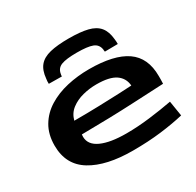

<svg xmlns="http://www.w3.org/2000/svg" viewBox="-166 -964 1191 1164"><g transform="rotate(-30 430.0 -382.0)"><path d="M447 10Q262 10 156 -54.5Q50 -119 50 -254Q50 -332 83.5 -388.5Q117 -445 175 -481Q233 -517 307 -534Q381 -551 462 -551Q636 -551 722 -491.5Q808 -432 808 -304Q808 -295 808 -280Q808 -265 807 -250Q738 -247 587 -239.5Q436 -232 227 -230Q227 -225 226.5 -221Q226 -217 226 -213Q227 -157 290 -128.5Q353 -100 465 -100Q544 -100 629.5 -110.5Q715 -121 789 -135L806 -29Q734 -12 644.5 -1Q555 10 447 10ZM229 -325Q323 -325 405 -327.5Q487 -330 547.5 -332.5Q608 -335 635 -337Q631 -390 588.5 -419.5Q546 -449 454 -449Q406 -449 359 -437Q312 -425 276.5 -398Q241 -371 229 -325ZM448 -774Q529 -774 580 -761.5Q631 -749 657 -717.5Q683 -686 688 -630Q690 -615 690 -596L599 -595Q598 -600 597.5 -604Q597 -608 597 -612Q591 -649 557 -662Q523 -675 448 -675Q374 -675 340 -662Q306 -649 300 -612Q299 -608 298.5 -604Q298 -600 298 -595L207 -596Q206 -614 209 -631Q214 -687 240 -718Q266 -749 317 -761.5Q368 -774 448 -774Z"/></g></svg>

Font: Georama ExtraExtended SemiBold
Style: Regular
Weight: 600
Width: 8
Designer: Jean-Baptiste Levee
Foundry: Production Type
Version: Version 1.000